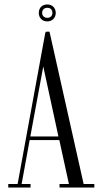

<svg xmlns="http://www.w3.org/2000/svg" viewBox="-20 -841 460 861"><path d="M154 -783C154 -761 169 -745 192 -745C214 -745 230 -761 230 -783C230 -806 214 -821 192 -821C169 -821 154 -806 154 -783ZM169 -783C169 -798 179 -806 192 -806C206 -806 215 -798 215 -783C215 -770 206 -761 192 -761C179 -761 169 -770 169 -783ZM17 -16V0H117V-16H77L113 -213H246L289 -16H247V0H403V-16H355L202 -699H187L186 -694L184 -699L59 -16ZM116 -229 174 -543 242 -229Z"/></svg>

Font: Emberly
Style: Regular
Weight: 400
Designer: Rajesh Rajput
Foundry: Rajesh Rajput
Version: Version 1.000